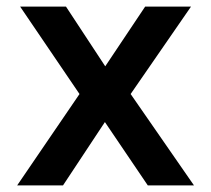

<svg xmlns="http://www.w3.org/2000/svg" viewBox="-20 -562 640 582"><path d="M32 0 221 -277 41 -542H180L299 -361L420 -542H559L376 -277L568 0H428L298 -192L171 0Z"/></svg>

Font: Noto Sans Mono SemiBold
Style: Regular
Weight: 600
Designer: Monotype Design Team
Foundry: Monotype Imaging Inc.
Version: Version 2.014; ttfautohint (v1.8.4.7-5d5b)